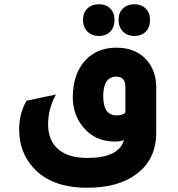

<svg xmlns="http://www.w3.org/2000/svg" viewBox="-20 -692 834 902"><path d="M445 -523Q411 -523 390.5 -544Q370 -565 370 -599Q370 -632 390.5 -652Q411 -672 445 -672Q478 -672 498 -652Q518 -632 518 -599Q518 -564 498 -543.5Q478 -523 445 -523ZM611 -523Q578 -523 557.5 -544Q537 -565 537 -599Q537 -632 557.5 -652Q578 -672 611 -672Q644 -672 664.5 -652Q685 -632 685 -599Q685 -564 665 -543.5Q645 -523 611 -523ZM714 -69Q714 56 622 125Q537 190 390 190Q219 190 134 93Q70 21 70 -84Q70 -160 105 -219L243 -248Q206 -182 206 -108Q206 -32 253.5 9Q301 50 390 50Q539 50 562 -34Q545 -27 519 -27Q425 -27 369 -97Q322 -155 322 -235Q322 -346 383 -411Q438 -468 527 -468Q618 -468 669 -410Q714 -359 714 -279ZM569 -283Q569 -332 527 -332Q465 -332 465 -240Q465 -150 527 -150Q558 -150 569 -164Z"/></svg>

Font: Tajawal ExtraBold
Style: Regular
Weight: 800
Designer: Boutros Fonts
Foundry: Created by Boutros International 2017
Version: Version 1.700